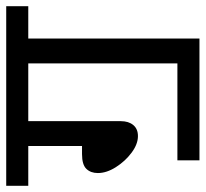

<svg xmlns="http://www.w3.org/2000/svg" viewBox="-42 -620 662 618"><g transform="rotate(-90 289.0 -311.0)"><path d="M82 -71H394V-551H208V-253Q208 -228 195.5 -213Q183 -198 160 -198Q134 -198 106.5 -218.5Q79 -239 60 -269Q41 -299 41 -327Q41 -350 54.5 -364Q68 -378 102 -378H128V-551H0V-622H578V-551H474V0H82Z"/></g></svg>

Font: Noto Sans Historical
Style: Regular
Weight: 400
Designer: Monotype Design Team
Foundry: Monotype Imaging Inc.
Version: Version 2.013; ttfautohint (v1.8.4.7-5d5b)